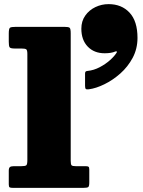

<svg xmlns="http://www.w3.org/2000/svg" viewBox="-20 -910 691 930"><path d="M83 -675H51Q30 -675 26.2 -681.5Q22.5 -688 22.5 -708V-748Q22.5 -771.5 28.5 -775.8Q34.5 -780 58 -780H291Q312 -780 317.2 -775.5Q322.5 -771 322.5 -749V-131Q322.5 -113.5 326.8 -109.2Q331 -105 348 -105H396Q406 -105 409.2 -102Q412.5 -99 412.5 -88V-27Q412.5 -8 407.5 -4Q402.5 0 383 0H43Q31 0 26.8 -2.5Q22.5 -5 22.5 -17V-83Q22.5 -96 27.8 -100.5Q33 -105 46 -105H82Q102.5 -105 107.5 -109.5Q112.5 -114 112.5 -135V-649Q112.5 -668 106.5 -671.5Q100.5 -675 83 -675ZM374 -771Q374 -807.5 392.8 -834.2Q411.5 -861 441.8 -875.5Q472 -890 506 -890Q569 -890 607.5 -848.8Q646 -807.5 646 -726.5Q646 -674 622.8 -630.2Q599.5 -586.5 562.8 -554Q526 -521.5 485.5 -501.8Q445 -482 410.5 -477.5Q399.5 -476 395.8 -479Q392 -482 392 -494V-553.5Q392 -561 395 -563.5Q398 -566 404.5 -566.5Q434.5 -569.5 463 -584.5Q491.5 -599.5 513.5 -619.2Q535.5 -639 545.5 -656Q547.5 -659 545.2 -660.8Q543 -662.5 538.5 -660.5Q519 -652 487 -652Q436 -652 405 -684.2Q374 -716.5 374 -771Z"/></svg>

Font: Besley* Fatface
Style: Regular
Weight: 900
Designer: Owen Earl
Foundry: indestructible type*
Version: Version 3.000; ttfautohint (v1.8.3)